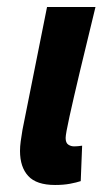

<svg xmlns="http://www.w3.org/2000/svg" viewBox="-20 -516 315 547"><path d="M137 11Q84 11 60.5 -14.5Q37 -40 37 -86Q37 -99 39 -113.5Q41 -128 44 -146L114 -496H252Q227 -394 208 -314Q189 -234 178 -184Q167 -134 167 -123Q167 -109 174.5 -104Q182 -99 191 -99Q196 -99 202 -99.5Q208 -100 214 -101L210 0Q198 4 179.5 7.5Q161 11 137 11Z"/></svg>

Font: Source Sans 3
Style: Bold Italic
Weight: 700
Italic angle: -11°
Designer: Paul D. Hunt
Foundry: Adobe
Version: Version 3.052;hotconv 1.1.0;makeotfexe 2.6.0